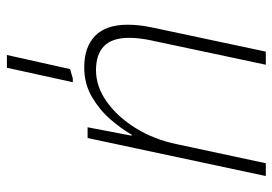

<svg xmlns="http://www.w3.org/2000/svg" viewBox="-140 -430 810 571"><g transform="rotate(90 265.5 -145.0)"><path d="M181 10Q120 10 87 -22.5Q54 -55 54 -119Q54 -136 56 -154Q58 -172 62 -191L134 -530H173L100 -186Q93 -152 93 -124Q93 -73 117.5 -49Q142 -25 189 -25Q238 -25 283 -57Q328 -89 361.5 -143Q395 -197 409 -264L466 -530H504L391 0H359L384 -131H381Q364 -101 336 -68.5Q308 -36 269 -13Q230 10 181 10ZM144 240 186 52 214 44H225L182 240Z"/></g></svg>

Font: Noto Sans Disp ExtLt
Style: Italic
Weight: 200
Italic angle: -12°
Designer: Monotype Design Team
Foundry: Monotype Imaging Inc.
Version: Version 2.000;GOOG;noto-source:20170915:90ef993387c0